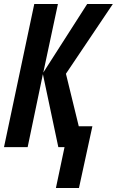

<svg xmlns="http://www.w3.org/2000/svg" viewBox="-22 -734 583 958"><path d="M372 204 439 -104H371L307 -366L541 -714H413L194 -372L267 -714H149L-2 0H116L192 -364L269 0H300L257 204Z"/></svg>

Font: Noto Sans Display Condensed
Style: Bold Italic
Weight: 700
Width: 3
Designer: Monotype Design team
Foundry: Monotype Imaging Inc.
Version: 1.000